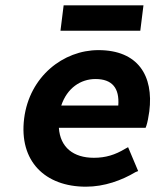

<svg xmlns="http://www.w3.org/2000/svg" viewBox="-20 -692 587 724"><path d="M491 -43 501 -47 463 -137 452 -131C414 -108 378 -97 334 -97C257 -97 207 -136 202 -210H529L532 -218C536 -230 540 -250 543 -272C560 -407 500 -503 351 -503C219 -503 91 -404 71 -245C51 -84 150 12 304 12C374 12 439 -12 491 -43ZM426 -294H211C233 -360 284 -394 340 -394C403 -394 431 -360 426 -294ZM521 -672H220L208 -576H509Z"/></svg>

Font: Falling Sky
Style: SeBdObl
Weight: 600
Designer: Paul D. Hunt
Foundry: Adobe Systems Incorporated
Version: Version 1.02